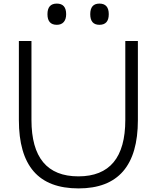

<svg xmlns="http://www.w3.org/2000/svg" viewBox="-20 -1038 872 1068"><path d="M747 -810V-370Q747 10 417 10Q249 10 167 -85Q85 -180 85 -370V-810H155V-371Q155 -57 416 -57Q677 -57 677 -371V-810ZM348 -959Q348 -931 334.5 -915.5Q321 -900 296 -900Q244 -900 244 -959Q244 -1018 296 -1018Q348 -1018 348 -959ZM533 -900Q482 -900 482 -959Q482 -1018 533 -1018Q585 -1018 585 -959Q585 -900 533 -900Z"/></svg>

Font: Sinkin Sans 300 Light
Style: Regular
Weight: 300
Designer: Keith Bates
Foundry: K-Type
Version: Sinkin Sans (version 1.0)  by Keith Bates   •   © 2014   www